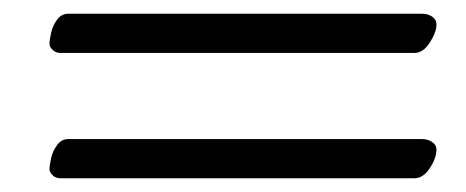

<svg xmlns="http://www.w3.org/2000/svg" viewBox="-20 -392 673 277"><path d="M67.1 -315.6Q60.4 -315.6 55.9 -320.1Q51.4 -324.5 51.4 -328.5Q51.4 -334.3 53.8 -344.9Q56.2 -355.6 62.6 -363.9Q68.9 -372.2 78.7 -372.2H588.3Q597.4 -372.2 603.5 -368Q609.7 -363.7 609.7 -357.1Q609.7 -345.5 600.1 -330.6Q590.5 -315.6 577.7 -315.6ZM67.1 -134.8Q60.4 -134.8 55.9 -139.2Q51.4 -143.6 51.4 -147.6Q51.4 -153.4 53.8 -164.1Q56.2 -174.7 62.6 -183Q68.9 -191.4 78.7 -191.4H588.3Q597.4 -191.4 603.5 -187.1Q609.7 -182.9 609.7 -176.3Q609.7 -164.1 600.1 -149.4Q590.5 -134.8 577.7 -134.8Z"/></svg>

Font: EB Garamond
Style: Italic
Weight: 400
Italic angle: -17.2°
Designer: Georg Duffner and Octavio Pardo
Foundry: Georg Duffner
Version: Version 1.001